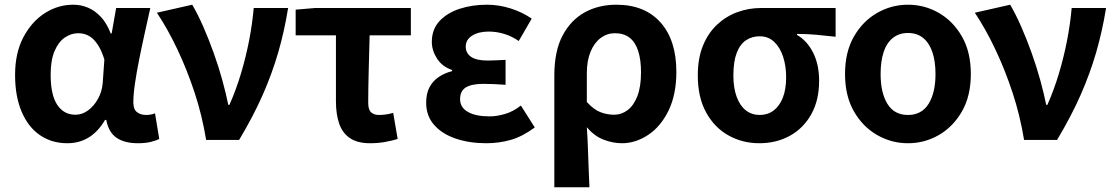

<svg xmlns="http://www.w3.org/2000/svg" viewBox="-20 -594 4734 815"><path d="M266 14Q200 14 150 -20Q100 -54 72 -119.5Q44 -185 44 -276Q44 -369 79 -435.5Q114 -502 170 -538Q226 -574 291 -574Q324 -574 353.5 -561.5Q383 -549 408 -522.5Q433 -496 450 -452H454L473 -560H618Q607 -510 594.5 -454Q582 -398 571 -343Q560 -288 553 -240.5Q546 -193 546 -159Q546 -130 561.5 -118Q577 -106 600 -106Q609 -106 618.5 -107.5Q628 -109 638 -113L656 -4Q642 3 619.5 8.5Q597 14 565 14Q509 14 475 -9Q441 -32 431 -85H426Q368 14 266 14ZM300 -107Q329 -107 354 -125.5Q379 -144 396 -174.5Q413 -205 416 -242L423 -341Q414 -371 402 -392.5Q390 -414 376 -427.5Q362 -441 346 -447Q330 -453 312 -453Q282 -453 255 -434.5Q228 -416 211.5 -377Q195 -338 195 -277Q195 -191 223 -149Q251 -107 300 -107Z M855 0Q838 -104 806 -201Q774 -298 733 -384.5Q692 -471 646 -540L796 -574Q820 -533 843 -480.5Q866 -428 887 -369.5Q908 -311 923.5 -254.5Q939 -198 949 -149H954Q983 -215 1003.5 -284Q1024 -353 1037.5 -422.5Q1051 -492 1057 -560H1203Q1187 -461 1161 -371.5Q1135 -282 1095.5 -192Q1056 -102 995 0Z M1551 14Q1497 14 1465 -8Q1433 -30 1419.5 -70Q1406 -110 1406 -164V-444H1235V-553L1317 -560H1724V-444H1549Q1547 -366 1545 -291.5Q1543 -217 1543 -158Q1543 -128 1555.5 -117Q1568 -106 1588 -106Q1603 -106 1617.5 -108Q1632 -110 1649 -115L1668 -4Q1645 3 1615 8.5Q1585 14 1551 14Z M2044 14Q1973 14 1915 -5.5Q1857 -25 1823 -63.5Q1789 -102 1789 -158Q1789 -197 1803 -223.5Q1817 -250 1842 -267Q1867 -284 1899 -292V-297Q1857 -311 1835 -345.5Q1813 -380 1813 -416Q1813 -470 1846 -505Q1879 -540 1932 -557Q1985 -574 2047 -574Q2097 -574 2146.5 -558.5Q2196 -543 2237 -515L2182 -420Q2153 -440 2120.5 -450Q2088 -460 2054 -460Q2012 -460 1984.5 -443Q1957 -426 1957 -396Q1957 -368 1980 -352.5Q2003 -337 2050 -337Q2067 -337 2087 -338Q2107 -339 2126 -340V-234Q2101 -236 2077.5 -237Q2054 -238 2032 -238Q1982 -238 1957.5 -223Q1933 -208 1933 -173Q1933 -138 1966 -119Q1999 -100 2059 -100Q2088 -100 2123 -110Q2158 -120 2191 -146L2250 -53Q2197 -14 2147.5 0Q2098 14 2044 14Z M2333 201V-273Q2333 -377 2368 -443Q2403 -509 2462 -541.5Q2521 -574 2596 -574Q2717 -574 2784 -498.5Q2851 -423 2851 -289Q2851 -193 2818 -125Q2785 -57 2731.5 -21.5Q2678 14 2620 14Q2582 14 2542.5 -1Q2503 -16 2471 -54Q2474 -9 2475.5 33Q2477 75 2478.5 116Q2480 157 2482 201ZM2587 -107Q2618 -107 2644 -126.5Q2670 -146 2685.5 -186Q2701 -226 2701 -287Q2701 -340 2689 -377.5Q2677 -415 2652.5 -434Q2628 -453 2590 -453Q2557 -453 2530 -433Q2503 -413 2487 -375Q2471 -337 2471 -283V-161Q2501 -128 2529.5 -117.5Q2558 -107 2587 -107Z M3203 14Q3132 14 3072.5 -19Q3013 -52 2977.5 -116.5Q2942 -181 2942 -273Q2942 -347 2964 -400.5Q2986 -454 3024 -489.5Q3062 -525 3110 -542.5Q3158 -560 3210 -560H3527V-438Q3481 -443 3444 -446.5Q3407 -450 3363 -450V-446Q3407 -420 3432 -369.5Q3457 -319 3457 -251Q3457 -169 3424 -109.5Q3391 -50 3333.5 -18Q3276 14 3203 14ZM3205 -106Q3239 -106 3264 -125Q3289 -144 3303 -179.5Q3317 -215 3317 -266Q3317 -314 3304 -353.5Q3291 -393 3266 -416.5Q3241 -440 3205 -440Q3172 -440 3146.5 -423Q3121 -406 3107 -369Q3093 -332 3093 -273Q3093 -221 3107 -183Q3121 -145 3146 -125.5Q3171 -106 3205 -106Z M3834 14Q3764 14 3703 -21Q3642 -56 3604.5 -121.5Q3567 -187 3567 -280Q3567 -373 3604.5 -438.5Q3642 -504 3703 -539Q3764 -574 3834 -574Q3905 -574 3965.5 -539Q4026 -504 4063.5 -438.5Q4101 -373 4101 -280Q4101 -187 4063.5 -121.5Q4026 -56 3965.5 -21Q3905 14 3834 14ZM3834 -106Q3892 -106 3921.5 -153Q3951 -200 3951 -280Q3951 -333 3938 -372Q3925 -411 3899 -432.5Q3873 -454 3834 -454Q3796 -454 3769.5 -432.5Q3743 -411 3730.5 -372Q3718 -333 3718 -280Q3718 -200 3747 -153Q3776 -106 3834 -106Z M4327 0Q4310 -104 4278 -201Q4246 -298 4205 -384.5Q4164 -471 4118 -540L4268 -574Q4292 -533 4315 -480.5Q4338 -428 4359 -369.5Q4380 -311 4395.5 -254.5Q4411 -198 4421 -149H4426Q4455 -215 4475.5 -284Q4496 -353 4509.5 -422.5Q4523 -492 4529 -560H4675Q4659 -461 4633 -371.5Q4607 -282 4567.5 -192Q4528 -102 4467 0Z"/></svg>

Font: Noto Sans SC
Style: Bold
Weight: 700
Designer: Ryoko NISHIZUKA  (kana, bopomofo & ideographs); Paul D. Hunt (Latin, Greek & Cyrillic); Sandoll Communications , Soo-you
Foundry: Adobe
Version: Version 2.004-H2;hotconv 1.0.118;makeotfexe 2.5.65603